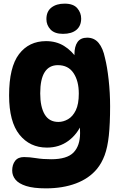

<svg xmlns="http://www.w3.org/2000/svg" viewBox="-20 -839 670 1055"><path d="M238 -28Q144 -28 87 -99Q30 -170 30 -315Q30 -470 84.5 -541.5Q139 -613 233 -613Q289 -613 332 -586.5Q375 -560 407 -512L396 -486Q393 -500 391 -516Q389 -532 389 -540Q389 -584 406 -608Q423 -632 459 -632Q498 -632 522 -603Q546 -574 557 -520Q569 -473 577 -401Q585 -329 585 -255Q585 -159 578 -94Q571 -29 555 14Q539 57 513 89Q469 142 397 169Q325 196 232 196Q164 196 123.5 183Q83 170 65 148Q47 126 47 98Q47 66 63 45Q79 24 112 24Q142 24 178.5 30Q215 36 261 36Q348 36 384 -1Q420 -38 420 -108Q420 -131 417 -162L431 -163Q405 -101 355 -64.5Q305 -28 238 -28ZM301 -169Q328 -169 354 -184Q380 -199 396.5 -233Q413 -267 413 -325Q413 -394 384 -437.5Q355 -481 298 -481Q250 -481 225.5 -442.5Q201 -404 201 -326Q201 -252 225.5 -210.5Q250 -169 301 -169ZM335 -819Q383 -819 404.5 -794Q426 -769 426 -737Q426 -697 400 -675Q374 -653 326 -653Q280 -653 257.5 -677Q235 -701 235 -734Q235 -776 262.5 -797.5Q290 -819 335 -819Z"/></svg>

Font: DynaPuff Medium
Style: Regular
Weight: 500
Version: Version 2.000